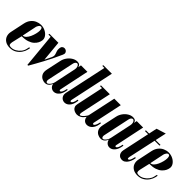

<svg xmlns="http://www.w3.org/2000/svg" viewBox="122 -1615 2531 2531"><g transform="rotate(45 1387.5 -349.5)"><path d="M-3 -152 39 -351Q50 -403 77 -436Q104 -469 140 -485Q176 -501 213 -501Q258 -501 295.5 -481.5Q333 -462 353.5 -431.5Q374 -401 369 -368Q366 -343 352.5 -316.5Q339 -290 312.5 -266.5Q286 -243 243.5 -228.5Q201 -214 138 -214L105 -71Q99 -43 104.5 -26.5Q110 -10 144 -10Q180 -10 213.5 -29Q247 -48 271 -78Q295 -108 302 -141L311 -181H327L319 -145Q312 -113 288.5 -77.5Q265 -42 226 -18Q187 6 134 6Q83 6 49 -15.5Q15 -37 1.5 -73Q-12 -109 -3 -152ZM141 -230Q166 -230 187 -251.5Q208 -273 223 -306Q238 -339 246.5 -373.5Q255 -408 255 -433Q255 -456 249 -470Q243 -484 229 -484Q211 -484 198.5 -465Q186 -446 183 -433Z M570 -187 541 -495H411L458 0H472ZM429 -479 422 -495H374L371 -479ZM472 0Q472 0 486.5 -24.5Q501 -49 524.5 -91.5Q548 -134 577.5 -188.5Q607 -243 637 -304.5Q667 -366 694 -427Q705 -451 699 -468Q693 -485 678.5 -494Q664 -503 647 -502.5Q630 -502 616.5 -490Q603 -478 601 -454Q598 -426 603.5 -407Q609 -388 615 -373Q621 -358 622.5 -341.5Q624 -325 614 -302Q595 -259 570 -211Q545 -163 521.5 -121.5Q498 -80 483 -54Q468 -28 468 -28Q468 -28 468.5 -24Q469 -20 470 -14Q471 -8 471.5 -4Q472 0 472 0Z M995 -81Q992 -70 997.5 -63Q1003 -56 1013 -60Q1023 -64 1033.5 -83.5Q1044 -103 1052 -145L1067 -142Q1058 -78 1034 -43.5Q1010 -9 980 1Q950 11 924 0.5Q898 -10 883.5 -36Q869 -62 878 -99L962 -495H1082ZM941 -398Q946 -424 941.5 -442Q937 -460 928 -469.5Q919 -479 909 -479Q902 -479 894 -474Q886 -469 879.5 -458.5Q873 -448 870 -433L791 -61Q788 -46 790 -35.5Q792 -25 798 -19Q804 -13 812 -13Q821 -13 834 -23.5Q847 -34 859.5 -53Q872 -72 878 -99ZM887 -102Q878 -63 863.5 -39Q849 -15 829.5 -4.5Q810 6 788 6Q762 6 733.5 -8Q705 -22 689 -53.5Q673 -85 684 -138L728 -343Q737 -385 762 -420Q787 -455 822 -476.5Q857 -498 894 -498Q922 -498 936.5 -485Q951 -472 953.5 -448.5Q956 -425 950 -392Z M1078 -99 1208 -705H1328L1195 -81Q1193 -69 1199 -63Q1205 -57 1215 -62Q1225 -67 1235 -86.5Q1245 -106 1251 -145L1267 -142Q1260 -78 1236 -43.5Q1212 -9 1182.5 1Q1153 11 1126 1Q1099 -9 1084.5 -35.5Q1070 -62 1078 -99ZM1165 -689 1169 -705H1218L1214 -689Z M1598 -495 1523 -143Q1512 -92 1489 -59.5Q1466 -27 1437.5 -12Q1409 3 1383 3Q1369 3 1350.5 -2Q1332 -7 1316 -18.5Q1300 -30 1292 -51Q1284 -72 1291 -103L1374 -495H1500L1408 -64Q1404 -41 1407 -31Q1410 -21 1417 -21Q1426 -21 1439.5 -30.5Q1453 -40 1466 -55Q1479 -70 1489 -85Q1499 -100 1501 -111L1583 -495ZM1704 -495 1616 -81Q1614 -69 1619 -62.5Q1624 -56 1634 -60Q1644 -64 1654.5 -84Q1665 -104 1673 -144L1688 -141Q1681 -80 1657.5 -45.5Q1634 -11 1603.5 0Q1573 11 1546 2.5Q1519 -6 1504.5 -32.5Q1490 -59 1498 -99L1583 -495ZM1384 -495 1381 -479H1332L1335 -495Z M2034 -81Q2031 -70 2036.5 -63Q2042 -56 2052 -60Q2062 -64 2072.5 -83.5Q2083 -103 2091 -145L2106 -142Q2097 -78 2073 -43.5Q2049 -9 2019 1Q1989 11 1963 0.5Q1937 -10 1922.5 -36Q1908 -62 1917 -99L2001 -495H2121ZM1980 -398Q1985 -424 1980.5 -442Q1976 -460 1967 -469.5Q1958 -479 1948 -479Q1941 -479 1933 -474Q1925 -469 1918.5 -458.5Q1912 -448 1909 -433L1830 -61Q1827 -46 1829 -35.5Q1831 -25 1837 -19Q1843 -13 1851 -13Q1860 -13 1873 -23.5Q1886 -34 1898.5 -53Q1911 -72 1917 -99ZM1926 -102Q1917 -63 1902.5 -39Q1888 -15 1868.5 -4.5Q1849 6 1827 6Q1801 6 1772.5 -8Q1744 -22 1728 -53.5Q1712 -85 1723 -138L1767 -343Q1776 -385 1801 -420Q1826 -455 1861 -476.5Q1896 -498 1933 -498Q1961 -498 1975.5 -485Q1990 -472 1992.5 -448.5Q1995 -425 1989 -392Z M2257 -609 2388 -650 2272 -115Q2271 -111 2268 -97.5Q2265 -84 2265.5 -71.5Q2266 -59 2277 -59Q2287 -59 2295.5 -70.5Q2304 -82 2310.5 -102Q2317 -122 2322 -145L2337 -142Q2336 -127 2328.5 -100.5Q2321 -74 2305.5 -48Q2290 -22 2266 -6.5Q2242 9 2208 4Q2187 1 2171.5 -12.5Q2156 -26 2149 -49Q2142 -72 2149 -102ZM2344 -479 2347 -495H2445L2442 -479ZM2170 -479 2173 -495H2239L2236 -479Z M2376 -152 2418 -351Q2429 -403 2456 -436Q2483 -469 2519 -485Q2555 -501 2592 -501Q2637 -501 2674.5 -481.5Q2712 -462 2732.5 -431.5Q2753 -401 2748 -368Q2745 -343 2731.5 -316.5Q2718 -290 2691.5 -266.5Q2665 -243 2622.5 -228.5Q2580 -214 2517 -214L2484 -71Q2478 -43 2483.5 -26.5Q2489 -10 2523 -10Q2559 -10 2592.5 -29Q2626 -48 2650 -78Q2674 -108 2681 -141L2690 -181H2706L2698 -145Q2691 -113 2667.5 -77.5Q2644 -42 2605 -18Q2566 6 2513 6Q2462 6 2428 -15.5Q2394 -37 2380.5 -73Q2367 -109 2376 -152ZM2520 -230Q2545 -230 2566 -251.5Q2587 -273 2602 -306Q2617 -339 2625.5 -373.5Q2634 -408 2634 -433Q2634 -456 2628 -470Q2622 -484 2608 -484Q2590 -484 2577.5 -465Q2565 -446 2562 -433Z"/></g></svg>

Font: Emberly Black
Style: Italic
Weight: 900
Italic angle: -12°
Designer: Rajesh Rajput
Foundry: Rajesh Rajput
Version: Version 1.000